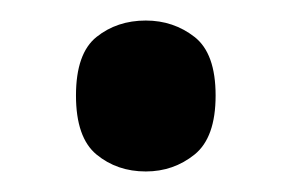

<svg xmlns="http://www.w3.org/2000/svg" viewBox="-20 -449 284 187"><path d="M122 -282Q94 -282 74 -298.5Q54 -315 54 -356Q54 -397 74 -413Q94 -429 122 -429Q149 -429 169.5 -413Q190 -397 190 -356Q190 -315 169.5 -298.5Q149 -282 122 -282Z"/></svg>

Font: Noto Serif Armenian ExtraCondensed
Style: Bold
Weight: 700
Width: 2
Designer: Monotype Design Team
Foundry: Monotype Imaging Inc.
Version: Version 2.008; ttfautohint (v1.8.4.7-5d5b)